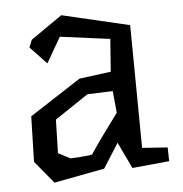

<svg xmlns="http://www.w3.org/2000/svg" viewBox="-45 -572 609 640"><g transform="rotate(-5 259.5 -252.0)"><path d="M247 -259 135 -184 132 -72 172 -51Q192 -52 209 -53Q223 -54 234.5 -55.5Q246 -57 246 -59Q246 -59 250 -65Q254 -71 260.5 -80.5Q267 -90 275 -101.5Q283 -113 292 -125Q312 -153 339 -189L332 -262ZM183 -529 409 -476 413 -65 498 -59 499 -13 375 -1 333 -89 281 -7 112 25 50 -50 54 -202 225 -313 331 -327 339 -436 172 -458 123 -373 68 -431 78 -456Z"/></g></svg>

Font: Underdog
Style: Regular
Weight: 400
Designer: Sergey Steblina
Foundry: Sergey Steblina, Jovanny Lemonad
Version: Version 1.001; ttfautohint (v0.9)